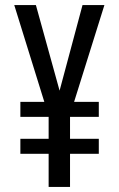

<svg xmlns="http://www.w3.org/2000/svg" viewBox="-20 -734 469 754"><path d="M214 -378 304 -714H390L271 -334H368V-275H255V-189H368V-130H255V0H171V-130H60V-189H171V-275H60V-334H154L36 -714H121Z"/></svg>

Font: Noto Sans Devanagari ExtraCondensed
Style: Regular
Weight: 400
Width: 2
Designer: Jelle Bosma - Monotype Design Team
Foundry: Monotype Imaging Inc.
Version: Version 2.006